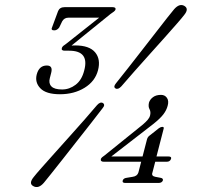

<svg xmlns="http://www.w3.org/2000/svg" viewBox="-20 -729 785 765"><path d="M566 -175Q569 -184.5 577.5 -190L613.5 -218.5Q621 -223.5 626.5 -223.5Q634.5 -223.5 632 -216L603.5 -105.5H651.5Q664.5 -105.5 661.5 -96Q657.5 -84.5 644 -84.5H598.5L587.5 -42Q582 -27.5 599 -24.5L620 -20.5Q631 -18.5 629 -10Q625 0 611.5 0H479.5Q466 0 469 -10Q472 -19 484.5 -20.5L508.5 -24.5Q527 -27 531.5 -42L542.5 -84.5H394Q379 -84.5 382 -96Q385 -102.5 397 -110L549.5 -233Q560.5 -242.5 568 -251Q575.5 -259.5 578 -269Q581.5 -283.5 575.8 -293.8Q570 -304 573.5 -320Q577.5 -333 589.8 -342Q602 -351 621.5 -351Q637 -351 645.2 -339Q653.5 -327 648 -307.5Q643.5 -290 631 -273.5Q618.5 -257 591.5 -235.5L423.5 -105.5H548ZM463.5 -385Q450.5 -371 440.5 -376.5Q430 -382.5 442 -397Q464 -424 491.2 -459Q518.5 -494 547.2 -530.8Q576 -567.5 601.8 -601Q627.5 -634.5 646.8 -658.8Q666 -683 674 -692.5Q695.5 -716.5 714.5 -705.5Q734 -694 714 -669.5Q707 -660 686.5 -636.5Q666 -613 637.5 -581Q609 -549 577.2 -513.8Q545.5 -478.5 515.8 -445Q486 -411.5 463.5 -385ZM366.5 -310Q379.5 -324.5 390 -318.5Q400.5 -311.5 388.5 -297.5Q368.5 -271.5 341.8 -237.2Q315 -203 286.2 -166.5Q257.5 -130 231 -96.2Q204.5 -62.5 184.2 -37.2Q164 -12 155 -1Q133 24.5 112.5 12.5Q93 2 115 -24.5Q123.5 -35.5 145 -59.8Q166.5 -84 195.5 -116.5Q224.5 -149 256 -184Q287.5 -219 316.5 -252Q345.5 -285 366.5 -310ZM370.5 -449Q359 -405 317 -379.2Q275 -353.5 219 -353.5Q163.5 -353.5 140.8 -377.2Q118 -401 126.5 -433Q136 -468 166.5 -468Q191.5 -468 184 -439L178.5 -417.5Q173 -397 184.8 -384.8Q196.5 -372.5 227.5 -372.5Q256.5 -372.5 281.2 -391.2Q306 -410 315.5 -448Q337 -527 255.5 -527H238Q223 -527 226.5 -538Q228 -542.5 232.2 -546.2Q236.5 -550 243 -554L375 -658.5H252Q236.5 -658.5 228 -644.5L216 -619.5Q207.5 -608 196 -608Q181 -608 188 -621.5L211.5 -685Q218 -700.5 237.5 -700.5H428.5Q443 -700.5 440 -690Q437.5 -684 420 -673L265 -547.5Q272.5 -548 279.5 -548Q336 -548 359 -520.5Q382 -493 370.5 -449Z"/></svg>

Font: Fraunces 9pt Light
Style: Italic
Weight: 300
Italic angle: -16°
Version: Version 1.000;[0bf87f6ff]